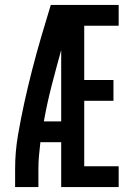

<svg xmlns="http://www.w3.org/2000/svg" viewBox="-20 -755 540 775"><path d="M41 0H135V-74Q135 -101 137.5 -127.5Q140 -154 143 -181H227V0H459V-84H320V-348H438V-432H320V-651H459V-735H185Q165 -670 146 -605Q127 -540 110 -474Q93 -408 78.5 -342Q64 -276 52.5 -209Q41 -142 41 -74ZM157 -265Q170 -338 188.5 -409.5Q207 -481 227 -553V-265Z"/></svg>

Font: Iosevka SS08 Medium
Style: Regular
Weight: 500
Monospace: yes
Designer: Belleve Invis
Foundry: Belleve Invis
Version: Version 3.4.3; ttfautohint (v1.8.3)